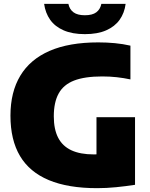

<svg xmlns="http://www.w3.org/2000/svg" viewBox="-20 -971 780 1001"><path d="M486.5 10Q335 10 234.5 -32Q134 -74 84.2 -157.8Q34.5 -241.5 34.5 -368Q34.5 -491 85.8 -576.2Q137 -661.5 238.8 -705.8Q340.5 -750 492.5 -750Q536.5 -750 578.8 -746Q621 -742 660 -733V-557Q625 -564.5 588.5 -568.5Q552 -572.5 513 -572.5Q421.5 -572.5 366.2 -551Q311 -529.5 285.8 -483.5Q260.5 -437.5 260.5 -364.5Q260.5 -297 283.2 -253Q306 -209 352.2 -187.5Q398.5 -166 468.5 -166Q495.5 -166 524.5 -168.2Q553.5 -170.5 577 -173.5L483 -94.5V-360H684V-7.5Q635.5 0 585.2 5Q535 10 486.5 10ZM422.5 -793Q357 -793 311.8 -812.8Q266.5 -832.5 241.5 -868Q216.5 -903.5 210 -951H336.5Q342.5 -922 363.2 -906.8Q384 -891.5 422.5 -891.5Q461.5 -891.5 482 -906.8Q502.5 -922 508.5 -951H635Q629 -903.5 603.8 -868Q578.5 -832.5 533.5 -812.8Q488.5 -793 422.5 -793Z"/></svg>

Font: Encode Sans Condensed Thin Black
Style: Regular
Weight: 900
Version: Version 3.002